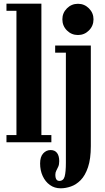

<svg xmlns="http://www.w3.org/2000/svg" viewBox="-20 -770 568 1039"><path d="M15 0V-39H69V-711.5H15V-750H204V-39H258V0ZM308.5 249Q275 249 250 231Q225 213 211 182.5Q197 152 197 114.5Q197 78.5 213.8 60.2Q230.5 42 254 42Q276.5 42 288.5 57.5Q300.5 73 300.5 102Q300.5 120.5 295.2 132Q290 143.5 284.8 153.2Q279.5 163 279.5 175.5Q279.5 184 281.2 191.8Q283 199.5 287.8 204.2Q292.5 209 300.5 209Q323.5 209 330 184.8Q336.5 160.5 336.5 111V-485H278.5V-523.5H471.5V20.5Q471.5 90 456.2 135Q441 180 416.5 204.8Q392 229.5 363.5 239.2Q335 249 308.5 249ZM402 -580.5Q367 -580.5 342.2 -605.2Q317.5 -630 317.5 -665.5Q317.5 -700 342.2 -724.8Q367 -749.5 402 -749.5Q436.5 -749.5 461.2 -724.8Q486 -700 486 -665.5Q486 -630 461.2 -605.2Q436.5 -580.5 402 -580.5Z"/></svg>

Font: Imbue Thin 10pt ExtraBold
Style: Regular
Weight: 800
Version: Version 1.102